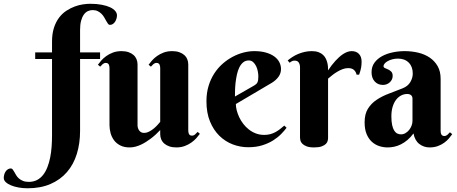

<svg xmlns="http://www.w3.org/2000/svg" viewBox="-193 -780 2441 1026"><path d="M301.8 -726.1Q288.1 -726.1 275.9 -720.2Q263.7 -714.4 254.6 -701.4Q245.6 -688.5 240.2 -668.5Q234.9 -648.4 234.9 -620.1V-500H341.8V-464.8H234.9V-80.1Q234.9 -13.7 217.5 42.5Q200.2 98.6 165 139.4Q129.9 180.2 77.1 203.1Q24.4 226.1 -45.9 226.1Q-70.8 226.1 -93.8 221.9Q-116.7 217.8 -134.3 210.4Q-151.9 203.1 -162.4 193.1Q-172.9 183.1 -172.9 170.9Q-172.9 162.1 -170.4 153.1Q-168 144 -163.1 136.7Q-158.2 129.4 -151.1 124.8Q-144 120.1 -134.8 120.1Q-129.4 120.1 -125.2 125.5Q-121.1 130.9 -116.7 138.7Q-112.3 146.5 -106.7 156Q-101.1 165.5 -92.3 173.3Q-83.5 181.2 -70.6 186.5Q-57.6 191.9 -39.1 191.9Q-14.2 191.9 4.9 181.9Q23.9 171.9 37.6 154.3Q51.3 136.7 60.5 112.8Q69.8 88.9 75.2 61.5Q80.6 34.2 82.8 4.4Q85 -25.4 85 -55.2V-464.8H-4.9V-500H85V-557.1Q85 -600.1 95.5 -632.1Q106 -664.1 123.3 -686.5Q140.6 -709 162.6 -723.1Q184.6 -737.3 207.3 -745.6Q230 -753.9 251.5 -756.8Q272.9 -759.8 289.1 -759.8Q323.7 -759.8 350.6 -754.6Q377.4 -749.5 395.5 -741Q413.6 -732.4 422.9 -721.2Q432.1 -710 432.1 -698.2Q432.1 -689.5 429.4 -680.4Q426.8 -671.4 421.9 -663.8Q417 -656.2 409.9 -651.6Q402.8 -647 394 -647Q388.7 -647 384.3 -652.8Q379.9 -658.7 375 -667.5Q370.1 -676.3 364.3 -686.5Q358.4 -696.8 349.9 -705.6Q341.3 -714.4 329.6 -720.2Q317.9 -726.1 301.8 -726.1Z M813 -85Q813 -80.6 813.5 -75.4Q814 -70.3 815.9 -65.7Q817.9 -61 821.8 -58.1Q825.7 -55.2 833 -55.2Q842.3 -55.2 849.6 -61.8Q856.9 -68.4 863.3 -75.2L875 -64.9Q867.7 -54.7 856.7 -42.2Q845.7 -29.8 830.1 -18.6Q814.5 -7.3 794.4 0.2Q774.4 7.8 749 7.8Q727.5 7.8 711.7 2.2Q695.8 -3.4 684.8 -12.9Q673.8 -22.5 668.5 -35.4Q663.1 -48.3 663.1 -63V-85Q638.7 -58.6 611.8 -38.6Q600.1 -29.8 586.9 -21.5Q573.7 -13.2 559.6 -6.6Q545.4 0 530.3 3.9Q515.1 7.8 500 7.8Q470.7 7.8 450 -2.7Q429.2 -13.2 416.5 -30.3Q403.8 -47.4 397.9 -68.8Q392.1 -90.3 392.1 -111.8V-414.1Q392.1 -418.5 391.6 -423.6Q391.1 -428.7 389.2 -433.3Q387.2 -438 383.3 -440.9Q379.4 -443.8 372.1 -443.8Q363.3 -443.8 355.7 -437.3Q348.1 -430.7 342.3 -423.8L330.1 -434.1Q337.4 -444.3 348.4 -456.8Q359.4 -469.2 375 -480.5Q390.6 -491.7 410.9 -499.3Q431.2 -506.8 456.1 -506.8Q477.5 -506.8 493.7 -501.2Q509.8 -495.6 520.5 -486.1Q531.2 -476.6 536.6 -463.6Q542 -450.7 542 -436V-109.9Q542 -103 544.2 -95.9Q546.4 -88.9 550.5 -83Q554.7 -77.1 561 -73.5Q567.4 -69.8 576.2 -69.8Q590.3 -69.8 604.5 -77.1Q618.7 -84.5 630.4 -94.5Q642.1 -104.5 650.6 -114.3Q659.2 -124 663.1 -128.9V-414.1Q663.1 -418.5 662.6 -423.6Q662.1 -428.7 660.2 -433.3Q658.2 -438 654.3 -440.9Q650.4 -443.8 643.1 -443.8Q634.3 -443.8 626.7 -437.3Q619.1 -430.7 613.3 -423.8L601.1 -434.1Q608.4 -444.3 619.4 -456.8Q630.4 -469.2 646 -480.5Q661.6 -491.7 681.9 -499.3Q702.1 -506.8 727.1 -506.8Q748.5 -506.8 764.6 -501.2Q780.8 -495.6 791.5 -486.1Q802.2 -476.6 807.6 -463.6Q813 -450.7 813 -436Z M1067.4 -224.1Q1067.4 -208.5 1072 -190.2Q1076.7 -171.9 1085.4 -153.3Q1094.2 -134.8 1107.2 -117.9Q1120.1 -101.1 1137 -87.9Q1153.8 -74.7 1174.3 -66.9Q1194.8 -59.1 1219.2 -59.1Q1236.3 -59.1 1251 -63Q1265.6 -66.9 1278.3 -73.7Q1291 -80.6 1302.7 -89.6Q1314.5 -98.6 1326.2 -108.9L1338.4 -97.2Q1327.1 -82 1309.6 -64Q1292 -45.9 1267.1 -30Q1242.2 -14.2 1209 -3.7Q1175.8 6.8 1133.3 6.8Q1090.8 6.8 1050.5 -8.5Q1010.3 -23.9 979 -54.7Q947.8 -85.4 929 -131.3Q910.2 -177.2 910.2 -238.8Q910.2 -283.2 921.4 -320.3Q932.6 -357.4 951.9 -387.2Q971.2 -417 996.8 -439.5Q1022.5 -461.9 1050.8 -476.8Q1079.1 -491.7 1108.6 -499.3Q1138.2 -506.8 1165.5 -506.8Q1201.7 -506.8 1228.5 -499Q1255.4 -491.2 1273.2 -478Q1291 -464.8 1299.8 -447.5Q1308.6 -430.2 1308.6 -411.1Q1308.6 -388.2 1295.4 -369.9Q1282.2 -351.6 1260.3 -337.9ZM1165.5 -323.2Q1171.9 -327.1 1176 -330.8Q1180.2 -334.5 1182.6 -339.6Q1185.1 -344.7 1186.3 -352.3Q1187.5 -359.9 1187.5 -371.1Q1187.5 -383.3 1184.8 -398.2Q1182.1 -413.1 1175.8 -426.3Q1169.4 -439.5 1159.7 -448.2Q1149.9 -457 1136.2 -457Q1118.7 -457 1106.2 -446.5Q1093.8 -436 1085.7 -419.4Q1077.6 -402.8 1073 -381.6Q1068.4 -360.4 1065.9 -338.9Q1063.5 -317.4 1063 -297.6Q1062.5 -277.8 1062.5 -264.2Z M1560.1 -403.8Q1578.6 -432.1 1599.6 -455.1Q1608.4 -464.8 1618.7 -474.1Q1628.9 -483.4 1639.9 -490.7Q1650.9 -498 1662.6 -502.4Q1674.3 -506.8 1686 -506.8Q1710.9 -506.8 1725.1 -491.9Q1739.3 -477.1 1739.3 -450.2Q1739.3 -433.6 1736.6 -418.2Q1733.9 -402.8 1726.1 -380.9H1712.4Q1709.5 -396 1698.7 -406Q1688 -416 1667.5 -416Q1652.3 -416 1637.7 -410.4Q1623 -404.8 1609.1 -396.5Q1595.2 -388.2 1582.8 -378.4Q1570.3 -368.7 1560.1 -359.9V-43Q1560.1 -36.6 1558.1 -27.8Q1556.2 -19 1548.6 -11.2Q1541 -3.4 1526.1 2.2Q1511.2 7.8 1485.4 7.8Q1459.5 7.8 1444.6 1.7Q1429.7 -4.4 1421.9 -12.7Q1414.1 -21 1412.1 -29.8Q1410.2 -38.6 1410.2 -43.9V-420.9Q1410.2 -435.1 1403.6 -445.6Q1397 -456.1 1381.3 -456.1Q1373 -456.1 1367.2 -453.1Q1361.3 -450.2 1354.5 -444.8L1344.2 -457Q1355.5 -466.3 1369.4 -475.3Q1383.3 -484.4 1399.4 -491.2Q1415.5 -498 1434.1 -502.4Q1452.6 -506.8 1473.1 -506.8Q1494.1 -506.8 1509 -501.2Q1523.9 -495.6 1533.4 -486.6Q1543 -477.5 1548.3 -466.3Q1553.7 -455.1 1556.4 -443.6Q1559.1 -432.1 1559.6 -421.6Q1560.1 -411.1 1560.1 -403.8Z M2011.2 -252.9Q2011.2 -265.1 2003.4 -271.5Q1995.6 -277.8 1983.4 -277.8Q1966.3 -277.8 1950.9 -270Q1935.5 -262.2 1923.8 -247.1Q1912.1 -231.9 1905.3 -209.7Q1898.4 -187.5 1898.4 -158.2Q1898.4 -129.9 1902.6 -111.3Q1906.7 -92.8 1913.8 -81.8Q1920.9 -70.8 1930.2 -66.4Q1939.5 -62 1949.7 -62Q1962.4 -62 1973.6 -68.6Q1984.9 -75.2 1993.2 -85.4Q2001.5 -95.7 2006.3 -108.4Q2011.2 -121.1 2011.2 -133.8ZM1933.6 -466.8Q1917 -466.8 1902.8 -462.9Q1888.7 -459 1878.4 -453.1Q1868.2 -447.3 1862.3 -440.2Q1856.4 -433.1 1856.4 -426.8Q1856.4 -419.4 1864 -416.3Q1871.6 -413.1 1880.9 -408.9Q1890.1 -404.8 1897.7 -397.2Q1905.3 -389.6 1905.3 -374Q1905.3 -363.8 1901.1 -355.2Q1897 -346.7 1889.9 -340.1Q1882.8 -333.5 1873.3 -329.8Q1863.8 -326.2 1853.5 -326.2Q1826.2 -326.2 1809.3 -344.7Q1792.5 -363.3 1792.5 -394Q1792.5 -423.8 1808.1 -445.1Q1823.7 -466.3 1848.9 -480Q1874 -493.7 1905.8 -500.2Q1937.5 -506.8 1969.2 -506.8Q2007.3 -506.8 2042 -498.5Q2076.7 -490.2 2103.3 -472.2Q2129.9 -454.1 2145.8 -426.3Q2161.6 -398.4 2161.6 -358.9V-83Q2161.6 -78.6 2162.1 -73.2Q2162.6 -67.9 2164.6 -63.5Q2166.5 -59.1 2170.4 -56.2Q2174.3 -53.2 2181.6 -53.2Q2190.4 -53.2 2198 -59.8Q2205.6 -66.4 2211.4 -73.2L2223.6 -63Q2216.3 -52.7 2206.1 -40.5Q2195.8 -28.3 2181.2 -17.6Q2166.5 -6.8 2147 0.5Q2127.4 7.8 2102.5 7.8Q2071.8 7.8 2047.9 -10.5Q2023.9 -28.8 2016.6 -66.9Q2001 -45.9 1984.1 -31.7Q1967.3 -17.6 1949.7 -8.8Q1932.1 0 1914.3 3.9Q1896.5 7.8 1878.4 7.8Q1855 7.8 1833 0.5Q1811 -6.8 1793.7 -22.7Q1776.4 -38.6 1765.9 -64Q1755.4 -89.4 1755.4 -126Q1755.4 -170.4 1772.9 -198.7Q1790.5 -227.1 1819.1 -246.3Q1847.7 -265.6 1884 -279.3Q1920.4 -293 1958.5 -308.1Q1986.8 -319.3 1999.8 -341.6Q2012.7 -363.8 2012.7 -387.2Q2012.7 -423.3 1991.5 -445.1Q1970.2 -466.8 1933.6 -466.8Z"/></svg>

Font: Berkshire Swash
Style: Regular
Weight: 400
Designer: Astigmatic (AOETI)
Foundry: Astigmatic (AOETI)
Version: Version 1.001